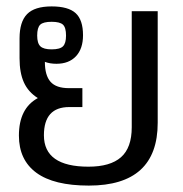

<svg xmlns="http://www.w3.org/2000/svg" viewBox="-20 -564 571 599"><path d="M39 -141Q39 -226 98 -258Q68 -277 54.5 -307Q41 -337 41 -382V-444Q41 -496 64.5 -520Q88 -544 141 -544Q193 -544 216 -523Q239 -502 239 -454Q239 -412 217 -388.5Q195 -365 156 -365Q136 -365 120 -371Q120 -329 137.5 -309Q155 -289 195 -289H237V-230H196Q117 -230 117 -142Q117 -44 256 -44Q324 -44 357.5 -73.5Q391 -103 391 -167V-529H472V-181Q472 15 257 15Q148 15 93.5 -25Q39 -65 39 -141ZM186 -453Q186 -478 176.5 -487Q167 -496 141 -496Q115 -496 105.5 -487Q96 -478 96 -453Q96 -429 106 -419.5Q116 -410 141 -410Q167 -410 176.5 -419.5Q186 -429 186 -453Z"/></svg>

Font: Pridi Light
Style: Regular
Weight: 300
Designer: Katatrad Team
Foundry: CadsonDemak
Version: Version 1.003